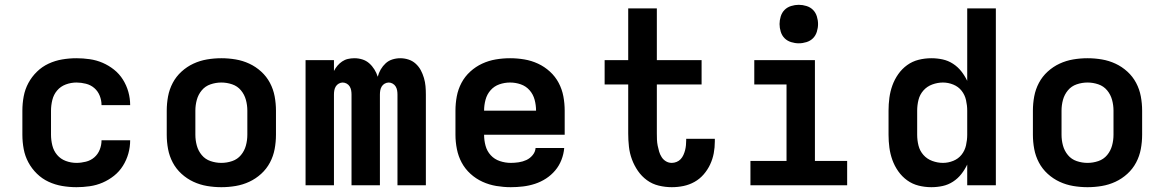

<svg xmlns="http://www.w3.org/2000/svg" viewBox="-20 -770 4840 798"><path d="M298 8Q268 8 238.5 3Q209 -2 182 -14.5Q155 -27 133.5 -48Q112 -69 98 -95Q84 -121 78.5 -150.5Q73 -180 73 -210V-310Q73 -340 78.5 -369.5Q84 -399 98 -425Q112 -451 133.5 -472Q155 -493 182 -505.5Q209 -518 238.5 -523Q268 -528 298 -528Q325 -528 353 -524Q381 -520 406.5 -509Q432 -498 454 -480.5Q476 -463 491 -439Q506 -415 513.5 -388Q521 -361 521 -333H402Q402 -353 394.5 -372Q387 -391 372 -404Q357 -417 337 -422Q317 -427 298 -427Q275 -427 253.5 -419Q232 -411 217.5 -394Q203 -377 197.5 -354.5Q192 -332 192 -310V-210Q192 -188 197.5 -165.5Q203 -143 217.5 -126Q232 -109 253.5 -101Q275 -93 298 -93Q317 -93 337 -98Q357 -103 372 -116Q387 -129 394.5 -148Q402 -167 402 -187H521Q521 -159 513.5 -132Q506 -105 491 -81Q476 -57 454 -39.5Q432 -22 406.5 -11Q381 0 353 4Q325 8 298 8Z M900 8Q870 8 840.5 3Q811 -2 784 -14.5Q757 -27 734.5 -47.5Q712 -68 698 -94.5Q684 -121 678.5 -150.5Q673 -180 673 -210V-310Q673 -340 678.5 -369.5Q684 -399 698 -425.5Q712 -452 734.5 -472.5Q757 -493 784 -505.5Q811 -518 840.5 -523Q870 -528 900 -528Q930 -528 959.5 -523Q989 -518 1016 -505.5Q1043 -493 1065.5 -472.5Q1088 -452 1102 -425.5Q1116 -399 1121.5 -369.5Q1127 -340 1127 -310V-210Q1127 -180 1121.5 -150.5Q1116 -121 1102 -94.5Q1088 -68 1065.5 -47.5Q1043 -27 1016 -14.5Q989 -2 959.5 3Q930 8 900 8ZM900 -93Q923 -93 945 -100.5Q967 -108 981.5 -125.5Q996 -143 1002 -165Q1008 -187 1008 -210V-310Q1008 -333 1002 -355Q996 -377 981.5 -394.5Q967 -412 945 -419.5Q923 -427 900 -427Q877 -427 855 -419.5Q833 -412 818.5 -394.5Q804 -377 798 -355Q792 -333 792 -310V-210Q792 -187 798 -165Q804 -143 818.5 -125.5Q833 -108 855 -100.5Q877 -93 900 -93Z M1250 0V-520H1368V-475Q1374 -487 1382.5 -497Q1391 -507 1402 -514.5Q1413 -522 1426 -525Q1439 -528 1453 -528Q1470 -528 1486 -523Q1502 -518 1514.5 -507Q1527 -496 1536 -481.5Q1545 -467 1550 -451Q1554 -467 1562.5 -481.5Q1571 -496 1583 -507Q1595 -518 1611 -523Q1627 -528 1644 -528Q1661 -528 1678 -522.5Q1695 -517 1708 -505Q1721 -493 1729 -478Q1737 -463 1742 -446Q1747 -429 1748.5 -412Q1750 -395 1750 -377V0H1632V-377Q1632 -386 1630.5 -394.5Q1629 -403 1624.5 -410.5Q1620 -418 1612 -422.5Q1604 -427 1596 -427Q1587 -427 1579 -422.5Q1571 -418 1566.5 -410.5Q1562 -403 1560.5 -394.5Q1559 -386 1559 -377V0H1441V-377Q1441 -386 1439.5 -394.5Q1438 -403 1433.5 -410.5Q1429 -418 1421 -422.5Q1413 -427 1404 -427Q1396 -427 1388 -422.5Q1380 -418 1375.5 -410.5Q1371 -403 1369.5 -394.5Q1368 -386 1368 -377V0Z M2103 8Q2073 8 2043 3Q2013 -2 1985.5 -14.5Q1958 -27 1935.5 -47.5Q1913 -68 1899 -94Q1885 -120 1879 -150Q1873 -180 1873 -210V-310Q1873 -340 1878.5 -369.5Q1884 -399 1898 -425.5Q1912 -452 1934.5 -472.5Q1957 -493 1984 -505.5Q2011 -518 2040.5 -523Q2070 -528 2100 -528Q2130 -528 2159.5 -523Q2189 -518 2216 -505.5Q2243 -493 2265.5 -472.5Q2288 -452 2302 -425.5Q2316 -399 2321.5 -369.5Q2327 -340 2327 -310V-210H1992Q1992 -187 1998 -164.5Q2004 -142 2019.5 -125Q2035 -108 2057.5 -100.5Q2080 -93 2103 -93Q2119 -93 2136 -95.5Q2153 -98 2168 -105Q2183 -112 2194 -125.5Q2205 -139 2206 -155H2325Q2323 -130 2313.5 -105.5Q2304 -81 2287.5 -61.5Q2271 -42 2249.5 -28Q2228 -14 2203.5 -6Q2179 2 2153.5 5Q2128 8 2103 8ZM1992 -310H2208Q2208 -333 2202 -355.5Q2196 -378 2181 -395Q2166 -412 2144.5 -419.5Q2123 -427 2100 -427Q2077 -427 2055.5 -419.5Q2034 -412 2019 -395Q2004 -378 1998 -355.5Q1992 -333 1992 -310Z M2772 8Q2745 8 2718 1.5Q2691 -5 2669 -21Q2647 -37 2631.5 -59.5Q2616 -82 2606.5 -107.5Q2597 -133 2594 -160.5Q2591 -188 2591 -215V-419H2493V-520H2591V-735H2710V-520H2896V-419H2710V-215Q2710 -202 2710.5 -189.5Q2711 -177 2713.5 -164.5Q2716 -152 2719.5 -140Q2723 -128 2730 -117Q2737 -106 2748 -99.5Q2759 -93 2772 -93Q2782 -93 2792 -97Q2802 -101 2809 -108.5Q2816 -116 2820.5 -126Q2825 -136 2827.5 -146Q2830 -156 2831 -166.5Q2832 -177 2832 -187V-193H2951V-182Q2951 -157 2946.5 -133Q2942 -109 2931.5 -86.5Q2921 -64 2904.5 -45Q2888 -26 2866.5 -14Q2845 -2 2821 3Q2797 8 2772 8Z M3099 0V-101H3249V-419H3115V-520H3367V-101H3501V0ZM3300 -590Q3284 -590 3268 -595Q3252 -600 3241 -611Q3230 -622 3225 -638Q3220 -654 3220 -670Q3220 -686 3225 -702Q3230 -718 3241 -729Q3252 -740 3268 -745Q3284 -750 3300 -750Q3316 -750 3332 -745Q3348 -740 3359 -729Q3370 -718 3375 -702Q3380 -686 3380 -670Q3380 -654 3375 -638Q3370 -622 3359 -611Q3348 -600 3332 -595Q3316 -590 3300 -590Z M3851 8Q3824 8 3798 1.5Q3772 -5 3750.5 -20.5Q3729 -36 3713.5 -58Q3698 -80 3689 -105Q3680 -130 3676.5 -156.5Q3673 -183 3673 -210V-310Q3673 -337 3676.5 -363.5Q3680 -390 3689 -415Q3698 -440 3713.5 -462Q3729 -484 3750.5 -499.5Q3772 -515 3798 -521.5Q3824 -528 3851 -528Q3875 -528 3898 -523Q3921 -518 3941 -505Q3961 -492 3975.5 -473.5Q3990 -455 4000 -434V-735H4119V0H4000V-86Q3990 -65 3975.5 -46.5Q3961 -28 3941 -15Q3921 -2 3898 3Q3875 8 3851 8ZM3899 -93Q3921 -93 3942 -101.5Q3963 -110 3976.5 -127Q3990 -144 3995 -166Q4000 -188 4000 -210V-310Q4000 -332 3995 -354Q3990 -376 3976.5 -393Q3963 -410 3942 -418.5Q3921 -427 3899 -427Q3877 -427 3855 -419Q3833 -411 3818 -394Q3803 -377 3797.5 -355Q3792 -333 3792 -310V-210Q3792 -187 3797.5 -165Q3803 -143 3818 -126Q3833 -109 3855 -101Q3877 -93 3899 -93Z M4500 8Q4470 8 4440.5 3Q4411 -2 4384 -14.5Q4357 -27 4334.5 -47.5Q4312 -68 4298 -94.5Q4284 -121 4278.5 -150.5Q4273 -180 4273 -210V-310Q4273 -340 4278.5 -369.5Q4284 -399 4298 -425.5Q4312 -452 4334.5 -472.5Q4357 -493 4384 -505.5Q4411 -518 4440.5 -523Q4470 -528 4500 -528Q4530 -528 4559.5 -523Q4589 -518 4616 -505.5Q4643 -493 4665.5 -472.5Q4688 -452 4702 -425.5Q4716 -399 4721.5 -369.5Q4727 -340 4727 -310V-210Q4727 -180 4721.5 -150.5Q4716 -121 4702 -94.5Q4688 -68 4665.5 -47.5Q4643 -27 4616 -14.5Q4589 -2 4559.5 3Q4530 8 4500 8ZM4500 -93Q4523 -93 4545 -100.5Q4567 -108 4581.5 -125.5Q4596 -143 4602 -165Q4608 -187 4608 -210V-310Q4608 -333 4602 -355Q4596 -377 4581.5 -394.5Q4567 -412 4545 -419.5Q4523 -427 4500 -427Q4477 -427 4455 -419.5Q4433 -412 4418.5 -394.5Q4404 -377 4398 -355Q4392 -333 4392 -310V-210Q4392 -187 4398 -165Q4404 -143 4418.5 -125.5Q4433 -108 4455 -100.5Q4477 -93 4500 -93Z"/></svg>

Font: Iosevka Fixed Extended
Style: Bold
Weight: 700
Width: 7
Monospace: yes
Designer: Belleve Invis
Foundry: Belleve Invis
Version: Version 24.1.1; ttfautohint (v1.8.4)